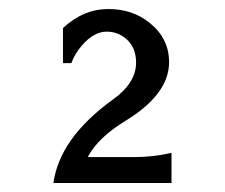

<svg xmlns="http://www.w3.org/2000/svg" viewBox="-20 -767 496 423"><path d="M97.7 -363.8Q111.3 -462.9 229 -547.9Q279.8 -584.5 279.8 -628.9Q279.8 -658.2 263.2 -676.3Q243.2 -697.3 214.8 -697.3Q187 -697.3 160.6 -667Q144.5 -648.4 137.2 -627.9H118.7V-705.1Q163.6 -747.1 218.8 -747.1Q272.5 -747.1 310.1 -716.3Q352.5 -682.1 352.5 -629.9Q352.5 -559.6 256.8 -501Q195.8 -463.9 173.3 -420.9H274.9Q317.9 -420.9 357.9 -430.2V-363.8Z"/></svg>

Font: Classica
Style: Book
Weight: 400
Version: Version 1.001